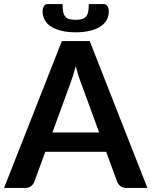

<svg xmlns="http://www.w3.org/2000/svg" viewBox="-27 -925 746 945"><path d="M461 -273 373 -513.5Q366.5 -529.5 359.5 -551.5Q352.5 -573.5 345.5 -599Q339 -573.5 332 -551.2Q325 -529 318.5 -512.5L231 -273ZM698.5 0H594.5Q577 0 566 -8.8Q555 -17.5 549.5 -30.5L495.5 -178H196L142 -30.5Q138 -19 126.5 -9.5Q115 0 98 0H-7L277.5 -723H414.5ZM345.5 -827.5Q364 -827.5 376.5 -831Q389 -834.5 396.5 -843.2Q404 -852 407 -867Q410 -882 410 -905H483Q496 -905 502.2 -894Q508.5 -883 508.5 -870Q508.5 -844.5 497 -825Q485.5 -805.5 464 -792.5Q442.5 -779.5 412.5 -772.8Q382.5 -766 345.5 -766Q308.5 -766 278.5 -772.8Q248.5 -779.5 227 -792.5Q205.5 -805.5 194 -825Q182.5 -844.5 182.5 -870Q182.5 -883 188.8 -894Q195 -905 208 -905H281Q281 -882 284 -867Q287 -852 294.5 -843.2Q302 -834.5 314.2 -831Q326.5 -827.5 345.5 -827.5Z"/></svg>

Font: Lato 2
Style: Bold
Weight: 700
Designer: Lukasz Dziedzic with Adam Twardoch and Botio Nikoltchev
Foundry: tyPoland Lukasz Dziedzic
Version: Version 2.015; 2015-08-06; http://www.latofonts.com/